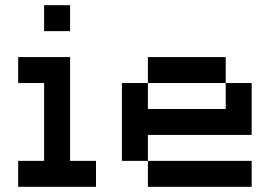

<svg xmlns="http://www.w3.org/2000/svg" viewBox="-20 -720 1040 740"><path d="M50 0H350V-100H250V-500H50V-400H150V-100H50ZM150 -600H250V-700H150Z M450 -100H550V0H950V-100H550V-200H950V-400H850V-500H550V-400H450ZM550 -300V-400H850V-300Z"/></svg>

Font: Connection Serif
Style: Regular
Weight: 400
Version: Version 0.2